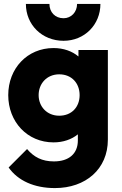

<svg xmlns="http://www.w3.org/2000/svg" viewBox="-20 -741 624 979"><path d="M260 218C417 218 530 121 530 -29V-486H380V-453C348 -480 304 -496 253 -496C119 -496 22 -392 22 -256C22 -120 119 -15 253 -15C302 -15 345 -30 377 -56V-25C377 43 331 82 255 82C194 82 153 60 118 19L24 113C71 180 154 218 260 218ZM112 -721C112 -615 194 -533 304 -533C411 -533 492 -615 492 -721H373C373 -679 343 -648 304 -648C261 -648 232 -679 232 -721ZM177 -256C177 -315 219 -362 282 -362C346 -362 386 -316 386 -256C386 -196 346 -151 282 -151C219 -151 177 -198 177 -256Z"/></svg>

Font: MV Cash
Style: Bold
Weight: 700
Designer: Rodrigo Fuenzalida
Foundry: fragTYPE
Version: Version 1.100;Glyphs 3.1.2 (3151)